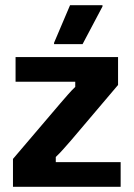

<svg xmlns="http://www.w3.org/2000/svg" viewBox="-20 -720 515 740"><path d="M445 0H30V-107.5L212.5 -321.7Q228.3 -340 242.5 -356.2Q256.7 -372.5 270 -385V-405H40V-500H435V-392.5L253.3 -178.3Q237.5 -160 222.9 -143.8Q208.3 -127.5 195 -115V-95H445ZM298.3 -550H188.3V-555L250 -700H375V-695Z"/></svg>

Font: Familjen Grotesk Variable
Style: Regular
Weight: 400
Designer: Anders Wikstroem, Jonas Baeckman, Matilda Gysing, Kristian Moeller
Foundry: Familjen STHLM AB
Version: Version 2.000